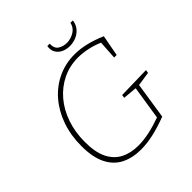

<svg xmlns="http://www.w3.org/2000/svg" viewBox="-226 -1017 1186 1186"><g transform="rotate(-45 367.0 -424.5)"><path d="M330 7Q256 7 200.5 -21Q145 -49 114.5 -110Q84 -171 84 -269Q84 -362 111.5 -440.5Q139 -519 188.5 -577Q238 -635 306 -667.5Q374 -700 455 -700Q503 -700 555 -687.5Q607 -675 662 -651L636 -513H614L622 -642L629 -632Q584 -652 540 -661.5Q496 -671 456 -671Q383 -671 321 -641Q259 -611 213 -557Q167 -503 142 -430Q117 -357 117 -271Q117 -182 144 -127.5Q171 -73 220 -47.5Q269 -22 336 -22Q383 -22 435 -33.5Q487 -45 545 -66L538 -55L575 -293L582 -284L482 -293L485 -314L698 -319L695 -298L596 -283L604 -293L566 -45Q501 -20 442 -6.5Q383 7 330 7ZM471 -756Q442 -756 418 -767Q394 -778 380.5 -800Q367 -822 372 -855H393Q391 -814 416 -798.5Q441 -783 472 -783Q506 -783 536.5 -801.5Q567 -820 575 -856L596 -855Q591 -821 571.5 -799Q552 -777 525.5 -766.5Q499 -756 471 -756Z"/></g></svg>

Font: Bitter Thin ExtraLight
Style: Italic
Weight: 250
Italic angle: -9°
Version: Version 2.002